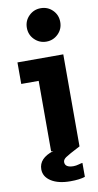

<svg xmlns="http://www.w3.org/2000/svg" viewBox="-102 -801 518 1019"><g transform="rotate(-10 157.5 -292.0)"><path d="M271 164Q243 174 192 174Q127 174 88.5 149.5Q50 125 50 85Q50 25 130 0H118V-380H24V-496H271V0Q207 33 191.5 44Q176 55 176 68Q176 98 222 98Q235 98 251 93.5Q267 89 271 89ZM195 -758Q233 -758 259 -732Q285 -706 285 -668Q285 -630 258.5 -604Q232 -578 195 -578Q158 -578 131.5 -604Q105 -630 105 -668Q105 -706 131.5 -732Q158 -758 195 -758Z"/></g></svg>

Font: Atkinson Hyperlegible Pro
Style: Bold
Weight: 700
Designer: Elliott Scott, Megan Eiswerth, Linus Boman, Theodore Petrosky, Jacob Perez
Foundry: Braille Institute
Version: Version 1.5.1